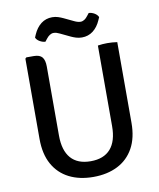

<svg xmlns="http://www.w3.org/2000/svg" viewBox="-95 -951 860 1039"><g transform="rotate(-10 334.5 -432.0)"><path d="M587 -239.8Q587 -157.2 555.7 -100.8Q524.4 -44.5 467.4 -15.7Q410.4 13.1 333.9 13.1Q257.7 13.1 201 -15.7Q144.3 -44.5 113 -100.8Q81.8 -157.2 81.8 -239.8V-681.1L88.1 -687.2H128.9Q161.4 -687.2 175 -670.7Q188.5 -654.2 188.5 -619.4V-239.9Q188.5 -157.9 225.4 -115.5Q262.3 -73.2 334.2 -73.2Q406.3 -73.2 443.4 -115.5Q480.5 -157.9 480.5 -239.9V-683Q492.2 -685.2 506.3 -686.1Q520.3 -687.1 532.4 -687.1Q544.3 -687.1 559.6 -686.1Q574.8 -685.2 587 -683ZM288.6 -782.9Q280 -787.1 272.2 -789.5Q264.4 -791.9 255.7 -791.9Q245 -791.9 234.7 -785.2Q224.4 -778.5 216 -767.3L204.6 -752.7Q189.4 -753.4 174 -762.2Q158.6 -771 153 -784.4L159.9 -800.5Q175.6 -836.4 201.8 -856.7Q228 -876.9 263.3 -876.9Q280.3 -876.9 295.2 -872Q310 -867.1 322.2 -861.4L375.6 -836Q384.6 -831.5 393.9 -828.7Q403.3 -826 411 -826Q421.8 -826 431.9 -832.4Q442 -838.7 450.7 -850.6L462.1 -865.1Q477.9 -864.6 493 -855.8Q508.1 -846.9 514 -833.5L506.8 -817.3Q491.1 -781.2 464.8 -761.1Q438.5 -741 403.8 -741Q386.4 -741 371.2 -745.9Q356 -750.7 344.5 -756.2Z"/></g></svg>

Font: Signika SC
Style: Regular
Weight: 300
Designer: Anna Giedryś
Foundry: Anna Giedryś
Version: Version 2.000